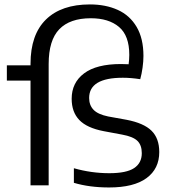

<svg xmlns="http://www.w3.org/2000/svg" viewBox="-20 -838 778 868"><path d="M700 -150.5Q700 -75 642.5 -32.8Q585 9.5 473 9.5Q384.5 9.5 314 -11.5V-77.5Q393 -55 474 -55Q551.5 -55 586.2 -78Q621 -101 621 -145.5Q621 -182 601.2 -201.2Q581.5 -220.5 532 -229.5L449 -245Q373 -259.5 338.5 -295.5Q304 -331.5 304 -391.5Q304 -464 360 -506.2Q416 -548.5 527 -548.5Q537.5 -548.5 561.5 -547.5Q564.5 -570 564.5 -590Q564.5 -677 518 -716.2Q471.5 -755.5 390.5 -755.5Q296 -755.5 248 -705.8Q200 -656 200 -548.5V0H118V-473.5H11V-542.5H118V-549.5Q118 -681.5 187.8 -749.8Q257.5 -818 386.5 -818Q458 -818 512.5 -793.2Q567 -768.5 597.8 -716.2Q628.5 -664 628.5 -585Q628.5 -560.5 624.5 -532Q620.5 -503.5 614 -480Q571.5 -486.5 535.5 -486.5Q383 -486.5 383 -395Q383 -362.5 402.8 -341.8Q422.5 -321 469 -311.5L552 -296.5Q630 -281.5 665 -247Q700 -212.5 700 -150.5Z"/></svg>

Font: Encode Sans Semi Expanded
Style: Regular
Weight: 400
Width: 6
Designer: Multiple Designers
Foundry: Impallari Type
Version: Version 2.000